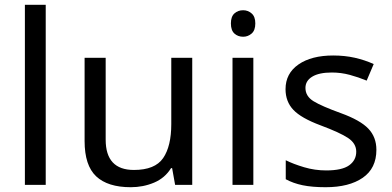

<svg xmlns="http://www.w3.org/2000/svg" viewBox="-20 -780 1653 810"><path d="M172.9 0H85V-759.8H172.9Z M425.8 -536.1V-190.9Q425.8 -63 544.9 -63Q633.8 -63 668.2 -113Q702.6 -163.1 702.6 -256.8V-536.1H791V0H718.8L706.1 -70.8H701.7Q675.8 -28.8 629.9 -9.5Q584 9.8 531.7 9.8Q434.6 9.8 385.7 -36.1Q336.9 -82 336.9 -185.1V-536.1Z M1048.8 0H960.9V-536.1H1048.8ZM1057.1 -681.2Q1057.1 -651.9 1041.5 -638.4Q1025.9 -625 1005.9 -625Q983.9 -625 969 -638.4Q954.1 -651.9 954.1 -681.2Q954.1 -710 969 -723.4Q983.9 -736.8 1005.9 -736.8Q1025.9 -736.8 1041.5 -723.4Q1057.1 -710 1057.1 -681.2Z M1185.5 -23.9V-104Q1217.8 -87.9 1262.9 -74.5Q1308.1 -61 1356 -61Q1422.9 -61 1452.9 -82.5Q1482.9 -104 1482.9 -140.1Q1482.9 -174.8 1448.5 -197.8Q1414.1 -220.7 1332.3 -251.2Q1250.5 -281.7 1217.5 -316.7Q1184.6 -351.6 1184.6 -403.8Q1184.6 -470.2 1239.3 -508.1Q1293.9 -545.9 1385.7 -545.9Q1434.6 -545.9 1476.6 -536.4Q1518.6 -526.9 1556.6 -509.8L1526.9 -439.9Q1492.7 -454.1 1455.8 -464.1Q1418.9 -474.1 1379.9 -474.1Q1325.7 -474.1 1297.1 -456.5Q1268.6 -439 1268.6 -409.2Q1268.6 -374 1302.7 -353Q1336.9 -332 1418.5 -302.5Q1500 -272.9 1533.9 -237.3Q1567.9 -201.7 1567.9 -147.9Q1567.9 -69.8 1510.3 -30Q1452.6 9.8 1354 9.8Q1296.9 9.8 1256.8 1.5Q1216.8 -6.8 1185.5 -23.9Z"/></svg>

Font: NotoSansMyanmarRegular
Style: Regular
Weight: 400
Designer: Monotype Design team
Foundry: Monotype Imaging Inc.
Version: Version 1.05